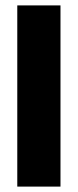

<svg xmlns="http://www.w3.org/2000/svg" viewBox="-20 -633 288 711"><path d="M44 58V-613H204V58Z"/></svg>

Font: Tac One
Style: Regular
Weight: 400
Designer: Oluseyi Olusanya, David Udoh, Eyiyemi Adegbite, Mirko Velimirović
Version: Version 1.003; ttfautohint (v1.8.4.7-5d5b)